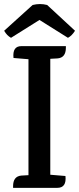

<svg xmlns="http://www.w3.org/2000/svg" viewBox="-22 -904 381 924"><path d="M205 -880 339 -756Q324 -732 305 -722L168 -808L31 -722Q11 -733 -2 -756L135 -880Q171 -889 205 -880ZM220 -63H221L293 -57Q299 0 254 0H41V-8Q41 -55 80 -59L115 -61V-619L43 -625Q37 -682 81 -682H295V-674Q295 -627 256 -623L220 -621Z"/></svg>

Font: Karma SemiBold
Style: Regular
Weight: 600
Designer: Joana Correia
Foundry: Indian Type Foundry
Version: Version 1.202;PS 1.0;hotconv 1.0.78;makeotf.lib2.5.61930; tt